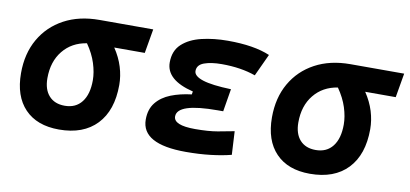

<svg xmlns="http://www.w3.org/2000/svg" viewBox="-56 -700 1884 883"><g transform="rotate(10 885.5 -258.5)"><path d="M251.5 9.8Q148.4 9.8 91.8 -49.3Q35.2 -108.4 35.2 -215.8Q35.2 -307.1 74.2 -375.2Q113.3 -443.4 183.6 -481.2Q253.9 -519 348.1 -519H599.1L579.6 -405.8H437Q463.9 -365.7 476.8 -323.7Q489.7 -281.7 489.7 -240.2Q489.7 -121.1 427.5 -55.7Q365.2 9.8 251.5 9.8ZM310.1 -403.3Q240.7 -392.6 199.7 -342Q158.7 -291.5 158.7 -213.9Q158.7 -161.1 185.1 -131.8Q211.4 -102.5 258.8 -102.5Q310.1 -102.5 338.1 -138.7Q366.2 -174.8 366.2 -240.2Q366.2 -276.9 352.8 -319.1Q339.4 -361.3 310.1 -403.3Z M844.2 9.8Q637.2 9.8 637.2 -105Q637.2 -153.3 662.1 -184.3Q687 -215.3 729.5 -232.2Q772 -249 825.7 -255.4L828.1 -269.5Q700.2 -300.8 700.2 -382.8Q700.2 -437.5 734.4 -469Q768.6 -500.5 824.7 -513.9Q880.9 -527.3 946.8 -527.3Q1069.3 -527.3 1143.6 -495.6L1095.7 -392.1Q1027.3 -416.5 938 -416.5Q888.2 -416.5 856 -404.8Q823.7 -393.1 823.7 -364.7Q823.7 -340.8 866.5 -326.9Q909.2 -313 999 -310.1L981.4 -204.1H956.1Q767.6 -204.1 767.6 -142.6Q767.6 -101.1 867.7 -101.1Q930.2 -101.1 972.7 -108.6Q1015.1 -116.2 1049.3 -123L1055.2 -13.7Q1013.7 -2.9 960.2 3.4Q906.7 9.8 844.2 9.8Z M1423.3 9.8Q1320.3 9.8 1263.7 -49.3Q1207 -108.4 1207 -215.8Q1207 -307.1 1246.1 -375.2Q1285.2 -443.4 1355.5 -481.2Q1425.8 -519 1520 -519H1771L1751.5 -405.8H1608.9Q1635.7 -365.7 1648.7 -323.7Q1661.6 -281.7 1661.6 -240.2Q1661.6 -121.1 1599.4 -55.7Q1537.1 9.8 1423.3 9.8ZM1481.9 -403.3Q1412.6 -392.6 1371.6 -342Q1330.6 -291.5 1330.6 -213.9Q1330.6 -161.1 1356.9 -131.8Q1383.3 -102.5 1430.7 -102.5Q1481.9 -102.5 1510 -138.7Q1538.1 -174.8 1538.1 -240.2Q1538.1 -276.9 1524.7 -319.1Q1511.2 -361.3 1481.9 -403.3Z"/></g></svg>

Font: CaskaydiaCove NFP SemiBold
Style: Italic
Weight: 600
Italic angle: -10°
Designer: Aaron Bell
Foundry: Saja Typeworks
Version: Version 2111.001; VTT 6.35;Nerd Fonts 3.1.1